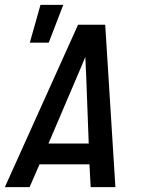

<svg xmlns="http://www.w3.org/2000/svg" viewBox="-36 -772 606 792"><path d="M-16 0 286 -670H398L440 0H338L333 -94H127L86 0ZM330 -180 320 -447Q319 -469 318 -491.5Q317 -514 316 -537Q307 -514 297 -491.5Q287 -469 278 -447L164 -180ZM87 -596 131 -752H225L165 -596Z"/></svg>

Font: Lode Dark
Style: Bold Italic
Weight: 700
Italic angle: -11°
Monospace: yes
Designer: Belleve Invis
Foundry: Belleve Invis
Version: Version 29.2.0; ttfautohint (v1.8.3)